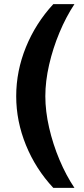

<svg xmlns="http://www.w3.org/2000/svg" viewBox="-20 -757 411 936"><path d="M240 159Q154 67 106.5 -49.5Q59 -166 59 -288Q59 -411 106.5 -527.5Q154 -644 240 -737H343Q302 -675 270 -598.5Q238 -522 219.5 -441.5Q201 -361 201 -288Q201 -215 219.5 -134.5Q238 -54 270 22Q302 98 343 159Z"/></svg>

Font: Archivo Expanded ExtraBold
Style: Regular
Weight: 800
Width: 7
Designer: Hector Gatti
Foundry: Omnibus-Type
Version: Version 2.001; ttfautohint (v1.8.3)